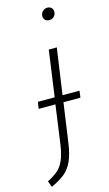

<svg xmlns="http://www.w3.org/2000/svg" viewBox="-182 -791 588 1039"><g transform="rotate(-15 111.5 -271.5)"><path d="M246 -226H151L120 -8Q111 56 93.5 94Q76 132 48.5 154.5Q21 177 -28 200L-41 166Q-4 147 17.5 128.5Q39 110 53.5 77.5Q68 45 76 -10L106 -226H12L18 -264H112L148 -522H193L156 -264H251ZM161 -705Q161 -721 172 -732Q183 -743 199 -743Q212 -743 221 -734.5Q230 -726 230 -713Q230 -697 219.5 -686Q209 -675 192 -675Q178 -675 169.5 -683.5Q161 -692 161 -705Z"/></g></svg>

Font: Fira Sans Condensed ExtraLight
Style: Italic
Weight: 275
Width: 3
Italic angle: -8°
Designer: Carrois Corporate & Edenspiekermann AG
Foundry: Carrois Corporate GbR & Edenspiekermann AG
Version: Version 4.203